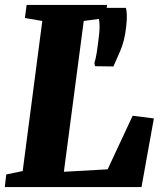

<svg xmlns="http://www.w3.org/2000/svg" viewBox="-20 -763 664 783"><path d="M-0.5 0 5.5 -51.5 72.5 -65.5 152.5 -677.5 81.5 -689.5 88.5 -743H416.5L410.5 -689.5L321.5 -677.5L240.5 -62.5L419 -72.5L521 -291L607.5 -280L557 0ZM442.5 -492 367.5 -493 365 -506Q370.5 -523.5 374.5 -548.8Q378.5 -574 383.5 -616.5Q387.5 -650.5 385.2 -672.5Q383 -694.5 379 -708.5L386 -731H493.5Q496.5 -720.5 497.2 -702.5Q498 -684.5 494.5 -653.5Q488 -596 471.2 -557.5Q454.5 -519 442.5 -492Z"/></svg>

Font: Merriweather Black
Style: Italic
Weight: 900
Italic angle: -7.8°
Designer: Eben Sorkin
Foundry: Eben Sorkin
Version: Version 2.200;gftools[0.9.31]